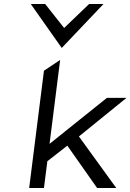

<svg xmlns="http://www.w3.org/2000/svg" viewBox="-20 -941 653 961"><path d="M134 -921 289 -701 498 -921H426L301 -801L206 -921ZM562 0 375 -258 613 -451H515L228 -221L281 -641L200 -587L126 0H200L217 -134L317 -212L466 0Z"/></svg>

Font: Charger
Style: It
Weight: 400
Designer: Jasper
Foundry: Cannot Into Space Fonts
Version: Version 0.98